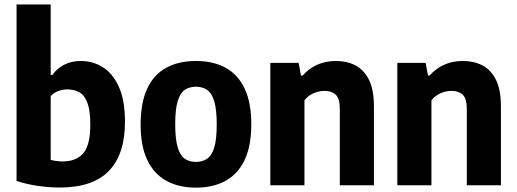

<svg xmlns="http://www.w3.org/2000/svg" viewBox="-20 -828 2309 858"><path d="M247 10Q199 10 148 2.5Q97 -5 54 -19.5V-808H206.5V-493H214Q234.5 -522 266.8 -538.8Q299 -555.5 342 -555.5Q394.5 -555.5 439.2 -527.8Q484 -500 511.2 -440Q538.5 -380 538.5 -283.5Q538.5 -139 466.8 -64.5Q395 10 247 10ZM259.5 -106.5Q320.5 -106.5 352 -143Q383.5 -179.5 383.5 -270.5Q383.5 -333.5 370.8 -368Q358 -402.5 335 -415.5Q312 -428.5 281 -428.5Q261 -428.5 240.8 -421.2Q220.5 -414 206.5 -398.5V-113.5Q217.5 -110.5 231.5 -108.5Q245.5 -106.5 259.5 -106.5Z M855.5 10.5Q779 10.5 723.5 -20Q668 -50.5 638.2 -112.8Q608.5 -175 608.5 -271.5Q608.5 -369 637.8 -431.8Q667 -494.5 722.5 -525Q778 -555.5 855.5 -555.5Q933.5 -555.5 989 -524.8Q1044.5 -494 1073.8 -431Q1103 -368 1103 -272.5Q1103 -176 1073.2 -113.2Q1043.5 -50.5 988 -20Q932.5 10.5 855.5 10.5ZM855.5 -104.5Q885 -104.5 905.8 -118.8Q926.5 -133 937.5 -169Q948.5 -205 948.5 -271Q948.5 -338.5 937.5 -375.2Q926.5 -412 905.5 -426.2Q884.5 -440.5 855.5 -440.5Q826.5 -440.5 805.8 -426.5Q785 -412.5 774 -376Q763 -339.5 763 -273Q763 -206 774 -169.5Q785 -133 805.5 -118.8Q826 -104.5 855.5 -104.5Z M1188 0V-547H1314.5L1325 -490.5H1332.5Q1360 -522 1397.8 -538.8Q1435.5 -555.5 1481 -555.5Q1530 -555.5 1568.2 -535.8Q1606.5 -516 1628.8 -471.5Q1651 -427 1651 -352.5V0H1498.5V-342Q1498.5 -388 1480 -405Q1461.5 -422 1430 -422Q1414.5 -422 1398 -417.5Q1381.5 -413 1366.5 -403.5Q1351.5 -394 1340.5 -379.5V0Z M1755.5 0V-547H1882L1892.5 -490.5H1900Q1927.5 -522 1965.2 -538.8Q2003 -555.5 2048.5 -555.5Q2097.5 -555.5 2135.8 -535.8Q2174 -516 2196.2 -471.5Q2218.5 -427 2218.5 -352.5V0H2066V-342Q2066 -388 2047.5 -405Q2029 -422 1997.5 -422Q1982 -422 1965.5 -417.5Q1949 -413 1934 -403.5Q1919 -394 1908 -379.5V0Z"/></svg>

Font: Encode Sans SemiCondensed
Style: Bold
Weight: 700
Width: 4
Designer: Multiple Designers
Foundry: Impallari Type
Version: Version 3.002